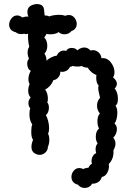

<svg xmlns="http://www.w3.org/2000/svg" viewBox="-20 -767 656 946"><path d="M561 -280Q561 -254 549 -246Q558 -236 558 -211Q558 -196 554.5 -181.5Q551 -167 544 -158Q556 -149 556 -130Q556 -119 551 -107.5Q546 -96 538 -89Q549 -76 549 -59Q549 -44 539 -27Q542 15 516 41Q517 44 517 51Q517 70 507.5 86Q498 102 482 105Q476 123 462.5 131Q449 139 433 138Q431 146 420.5 152.5Q410 159 397 159Q377 159 364 143Q348 139 340 129Q332 119 332 105Q332 88 343 74.5Q354 61 371 61Q381 61 390 66Q397 62 404.5 61Q412 60 416 59Q423 44 433 40Q431 32 431 27Q431 13 438 1.5Q445 -10 454 -12Q451 -23 451 -32Q451 -50 461 -60Q452 -74 452 -93Q452 -121 468 -134Q460 -148 460 -169Q460 -195 472 -208Q458 -225 458 -246Q458 -269 473 -285Q472 -292 468 -307Q464 -322 464 -333Q464 -338 466 -346Q454 -357 454 -385L455 -398Q443 -401 430 -412.5Q417 -424 412 -434H408Q395 -434 382 -442Q375 -439 364 -439Q348 -439 338 -442Q332 -438 325 -438Q319 -425 308.5 -419Q298 -413 287 -413Q280 -413 277 -414Q278 -399 268 -386.5Q258 -374 243 -372Q232 -342 202 -325Q209 -318 212.5 -305.5Q216 -293 216 -281Q216 -270 213 -262Q221 -254 221 -236Q221 -225 217 -215Q213 -205 206 -200Q213 -188 217.5 -170Q222 -152 222 -135Q222 -120 217 -107Q223 -97 223 -79Q223 -58 216 -44Q216 -27 203.5 -15.5Q191 -4 175 -4Q166 -4 158 -8Q135 -17 135 -44Q135 -60 143 -78Q134 -89 134 -118Q134 -142 139 -154Q125 -172 125 -205Q125 -222 129 -233Q120 -244 120 -259Q120 -274 131 -287Q119 -299 119 -320Q119 -337 126 -353Q120 -362 120 -377Q120 -388 123.5 -399.5Q127 -411 132 -418Q123 -422 118.5 -432Q114 -442 114 -453Q114 -470 123 -477Q116 -493 116 -509Q116 -525 124 -536Q122 -544 120 -559Q118 -574 118 -588Q118 -598 119 -601Q116 -599 109 -599Q103 -599 99 -601Q94 -599 85 -599Q68 -599 58 -608Q41 -612 33 -622Q25 -632 25 -645Q25 -662 36.5 -676.5Q48 -691 65 -691Q77 -691 90 -681Q108 -687 120 -685Q115 -695 115 -708Q115 -734 141 -743Q152 -747 161 -747Q194 -747 197 -719.5Q200 -692 200 -691Q214 -691 222 -686Q244 -694 272 -694Q289 -694 301 -689Q309 -693 319 -693Q336 -693 347 -679.5Q358 -666 358 -649Q358 -637 351.5 -627.5Q345 -618 332 -614Q319 -598 298 -598Q280 -598 269 -609Q255 -598 227 -598Q214 -598 209 -600Q203 -588 198 -582Q205 -576 209 -565Q213 -554 213 -542Q213 -517 199 -503Q210 -486 209 -468Q218 -477 233 -484.5Q248 -492 260 -493Q265 -505 274.5 -511.5Q284 -518 295 -518Q299 -518 307 -516Q309 -523 316.5 -527Q324 -531 334 -531Q351 -531 361 -519Q378 -533 395 -533Q413 -533 426 -518Q434 -520 437 -520Q453 -520 465.5 -509Q478 -498 480 -480Q506 -484 525 -461Q544 -438 544 -411Q544 -396 537 -386Q556 -370 556 -354Q556 -342 545 -331Q561 -312 561 -280Z"/></svg>

Font: Pangolin
Style: Regular
Weight: 400
Designer: Kevin Burke
Foundry: Google, Inc.
Version: Version 1.101